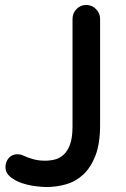

<svg xmlns="http://www.w3.org/2000/svg" viewBox="-20 -733 506 773"><path d="M2 -61Q2 -81 15 -96.5Q28 -112 50 -112Q55 -112 61 -111Q67 -110 73 -107Q92 -98 114 -92Q136 -86 161 -86Q182 -86 201.5 -91Q221 -96 237 -111Q253 -126 262.5 -153Q272 -180 272 -224V-657Q272 -680 288 -696.5Q304 -713 327 -713Q350 -713 366.5 -696.5Q383 -680 383 -657V-230Q383 -155 364.5 -107Q346 -59 315.5 -30.5Q285 -2 246 9Q207 20 167 20Q150 20 122 16.5Q94 13 67.5 4Q41 -5 21.5 -21Q2 -37 2 -61Z"/></svg>

Font: Varela Round Precious
Style: Medium
Weight: 500
Designer: Joe Prince
Foundry: Joe Prince
Version: Version 1.000